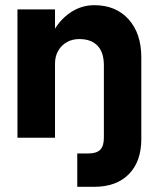

<svg xmlns="http://www.w3.org/2000/svg" viewBox="-20 -536 615 748"><path d="M48 -499.3V0.7H194.3V-499.3ZM384.7 -281.5V0.4Q384.7 32.9 370.5 47.3Q356.3 61.8 325 61.8H281V191.8H346.8Q433.5 191.8 482 142.5Q530.5 93.1 530.5 5.9V-312.3Q530.5 -405.8 480.9 -460.8Q431.4 -515.8 347.4 -515.8Q295.7 -515.8 252.6 -486Q209.5 -456.2 184 -405.9Q158.5 -355.5 158.3 -294.1L194.3 -288.5Q194.3 -316.3 206.6 -337.9Q218.8 -359.5 240.1 -371.6Q261.4 -383.8 288.7 -383.8Q335.5 -383.8 360.1 -357.8Q384.7 -331.8 384.7 -281.5Z"/></svg>

Font: Overused Grotesk Light
Style: Regular
Weight: 300
Designer: RandomMaerks
Version: Version 0.005